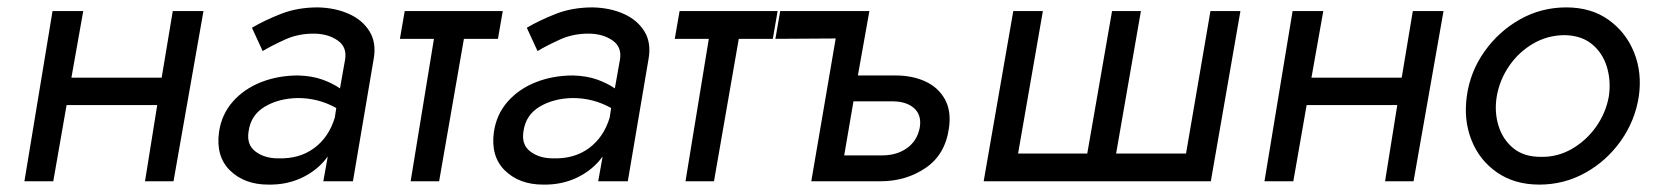

<svg xmlns="http://www.w3.org/2000/svg" viewBox="-20 -490 4470 519"><path d="M122 -460H205L173 -280H417L447 -460H530L449 0H372L405 -206H160L124 0H46Z M690 -352 661 -415Q695 -435 739.5 -452.5Q784 -470 839 -470Q886 -469 923 -452.5Q960 -436 979 -405Q998 -374 990 -330L934 0H854L866 -67Q840 -31 798 -10.5Q756 10 705 9Q641 9 602 -29Q563 -67 572 -133Q579 -181 609.5 -215.5Q640 -250 686 -268Q732 -286 786 -286Q823 -285 851 -275Q879 -265 899 -251L913 -330Q918 -363 893 -380.5Q868 -398 832 -399Q788 -400 751.5 -383.5Q715 -367 690 -352ZM652 -135Q646 -99 670.5 -80.5Q695 -62 731 -62Q789 -60 829 -89.5Q869 -119 885 -172L889 -198Q841 -225 785 -225Q733 -224 695.5 -201.5Q658 -179 652 -135Z M1074 -460H1339L1326 -385H1234L1167 0H1090L1153 -385H1061Z M1433 -352 1404 -415Q1438 -435 1482.5 -452.5Q1527 -470 1582 -470Q1629 -469 1666 -452.5Q1703 -436 1722 -405Q1741 -374 1733 -330L1677 0H1597L1609 -67Q1583 -31 1541 -10.5Q1499 10 1448 9Q1384 9 1345 -29Q1306 -67 1315 -133Q1322 -181 1352.5 -215.5Q1383 -250 1429 -268Q1475 -286 1529 -286Q1566 -285 1594 -275Q1622 -265 1642 -251L1656 -330Q1661 -363 1636 -380.5Q1611 -398 1575 -399Q1531 -400 1494.5 -383.5Q1458 -367 1433 -352ZM1395 -135Q1389 -99 1413.5 -80.5Q1438 -62 1474 -62Q1532 -60 1572 -89.5Q1612 -119 1628 -172L1632 -198Q1584 -225 1528 -225Q1476 -224 1438.5 -201.5Q1401 -179 1395 -135Z M1817 -460H2082L2069 -385H1977L1910 0H1833L1896 -385H1804Z M2239 -386 2076 -385 2089 -460H2330L2299 -286H2401Q2446 -286 2481 -270Q2516 -254 2534 -222Q2552 -190 2545 -143Q2535 -72 2482 -36Q2429 0 2360 0H2173ZM2396 -216H2287L2262 -70H2365Q2404 -70 2431.5 -89.5Q2459 -109 2466 -144Q2472 -177 2452.5 -196Q2433 -215 2396 -216Z M2997 -75H3186L3252 -460H3333L3253 0H2639L2719 -460H2799L2732 -75H2919L2986 -460H3064Z M3474 -460H3557L3525 -280H3769L3799 -460H3882L3801 0H3724L3757 -206H3512L3476 0H3398Z M3945 -230Q3954 -296 3992.5 -350.5Q4031 -405 4088.5 -437.5Q4146 -470 4214 -470Q4281 -470 4328 -436.5Q4375 -403 4397 -348.5Q4419 -294 4410 -230Q4400 -164 4361.5 -109.5Q4323 -55 4265.5 -23Q4208 9 4141 9Q4074 9 4026.5 -24Q3979 -57 3957.5 -111.5Q3936 -166 3945 -230ZM4026 -230Q4019 -188 4030.5 -150.5Q4042 -113 4070.5 -89.5Q4099 -66 4145 -66Q4190 -65 4229 -87.5Q4268 -110 4294.5 -147.5Q4321 -185 4329 -230Q4335 -272 4323.5 -309.5Q4312 -347 4283.5 -370.5Q4255 -394 4210 -395Q4164 -395 4125 -372.5Q4086 -350 4060 -312.5Q4034 -275 4026 -230Z"/></svg>

Font: Jost*
Style: Italic
Weight: 400
Italic angle: -10°
Version: Version 3.7